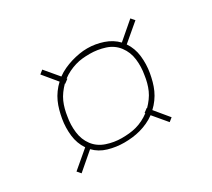

<svg xmlns="http://www.w3.org/2000/svg" viewBox="-88 -691 775 703"><g transform="rotate(-30 300.0 -340.0)"><path d="M81 -139 68 -154 140 -215Q121 -243 117 -278Q113 -313 119 -348Q122 -365 126.5 -381.5Q131 -398 138 -413.5Q145 -429 155.5 -443.5Q166 -458 179 -470L131 -528L146 -540L194 -483Q209 -494 225.5 -501.5Q242 -509 258.5 -514Q275 -519 292.5 -522Q310 -525 327 -525Q361 -525 393.5 -514Q426 -503 448 -480L519 -541L532 -526L460 -465Q479 -437 483 -402Q487 -367 481 -332Q478 -315 473.5 -298.5Q469 -282 462 -266.5Q455 -251 444.5 -236.5Q434 -222 421 -210L469 -152L454 -140L406 -197Q391 -186 374.5 -178.5Q358 -171 341.5 -166.5Q325 -162 307.5 -160Q290 -158 273 -158Q239 -158 206.5 -167.5Q174 -177 152 -200ZM273 -177Q289 -177 304.5 -178.5Q320 -180 335 -184Q350 -188 365 -195.5Q380 -203 393 -213L391 -215L407 -227L408 -226Q419 -237 428.5 -250Q438 -263 444 -276.5Q450 -290 454 -305Q458 -320 460 -335Q466 -368 462 -400.5Q458 -433 439 -458Q420 -483 389 -493Q358 -503 325 -503Q309 -503 294 -501.5Q279 -500 264 -495.5Q249 -491 234.5 -484Q220 -477 207 -467L209 -465L193 -453L192 -454Q181 -443 171.5 -430Q162 -417 156 -403.5Q150 -390 146 -375Q142 -360 140 -345Q134 -313 138 -280Q142 -247 160.5 -222.5Q179 -198 210 -187.5Q241 -177 273 -177Z"/></g></svg>

Font: Iosevka Slab ThExObl
Style: Regular
Weight: 100
Width: 7
Italic angle: -9°
Monospace: yes
Designer: Belleve Invis
Foundry: Belleve Invis
Version: Version 11.1.1; ttfautohint (v1.8.3)